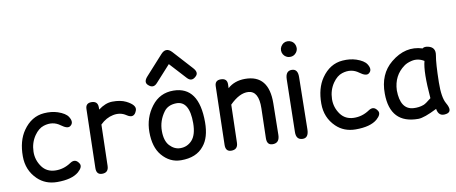

<svg xmlns="http://www.w3.org/2000/svg" viewBox="-72 -1135 3493 1472"><g transform="rotate(-10 1674.5 -399.5)"><path d="M396 -103Q439 -131.8 466.3 -85.9Q482.4 -58.6 440.9 -22Q387.2 23.9 272 23.4Q181.2 22.9 121.1 -35.2Q46.4 -107.4 46.4 -216.3Q46.4 -336.4 99.6 -413.1Q164.1 -506.3 263.7 -513.7Q321.8 -518.1 369.6 -502.4Q428.7 -482.4 448.2 -452.1Q478 -405.3 444.8 -381.3Q421.9 -364.7 374.5 -399.9Q317.4 -442.4 245.1 -419.4Q204.6 -406.7 171.9 -359.9Q134.8 -306.2 133.3 -236.8Q131.8 -171.4 171.4 -117.2Q207.5 -68.8 272 -66.4Q338.4 -64 396 -103Z M635.7 -534.2Q685.5 -534.2 685.5 -485.8Q685.5 -477.1 685.5 -467.8Q740.2 -509.3 793.5 -510.3Q858.4 -511.2 900.4 -490.2Q974.6 -453.1 961.4 -413.6Q939.9 -351.1 883.8 -389.2Q839.8 -418.9 783.2 -407.7Q728 -397 682.1 -351.6L673.8 -31.2Q672.4 22 621.1 21Q577.1 20 578.6 -32.2L589.8 -488.8Q590.8 -534.2 635.7 -534.2Z M1271.5 -827.6Q1292.5 -828.1 1314.5 -804.2L1450.2 -654.8Q1484.4 -617.2 1460 -591.8Q1422.9 -552.7 1388.7 -590.3L1271.5 -718.3L1155.3 -590.3Q1121.1 -552.7 1083 -591.8Q1059.6 -617.2 1093.8 -654.8L1229 -804.2Q1250.5 -828.1 1271.5 -827.6ZM1274.4 -412.6Q1210.4 -411.1 1178.7 -368.2Q1129.9 -301.8 1129.9 -222.2Q1129.9 -145.5 1165 -107.4Q1201.2 -68.4 1248 -68.4Q1301.3 -68.4 1337.9 -107.4Q1376.5 -148.9 1377 -240.7Q1377.4 -414.6 1274.4 -412.6ZM1270.5 -512.2Q1468.3 -510.7 1467.8 -231Q1467.3 -111.8 1415 -49.8Q1356.4 24.9 1236.3 23.9Q1149.4 23.4 1088.9 -48.3Q1034.2 -113.3 1034.2 -231Q1034.2 -342.3 1099.6 -428.2Q1164.1 -513.2 1270.5 -512.2Z M1642.1 -534.2Q1693.4 -534.2 1691.9 -485.8Q1691.4 -471.7 1690.9 -457Q1744.1 -505.4 1827.1 -505.4Q2011.7 -504.9 2008.3 -282.7L2004.4 -38.6Q2003.4 20.5 1957.5 24.4Q1904.3 29.3 1905.8 -29.8L1911.6 -261.2Q1915 -396 1834.5 -401.9Q1766.6 -406.7 1689 -329.1L1681.2 -33.7Q1679.7 19.5 1627.4 18.6Q1583.5 17.6 1585 -34.7L1596.2 -488.8Q1597.2 -534.2 1642.1 -534.2Z M2195.8 -732.9Q2196.8 -732.9 2197.8 -732.9Q2214.4 -732.9 2228.5 -724.6Q2243.7 -715.8 2251.5 -700.2Q2258.3 -687 2258.3 -671.9Q2258.3 -669.4 2258.3 -667Q2256.8 -649.4 2246.1 -635.3Q2236.3 -622.6 2224.6 -617.2Q2212.4 -610.8 2197.3 -611.3Q2195.8 -611.3 2194.3 -611.3Q2179.2 -611.8 2166.5 -619.6Q2153.3 -627.4 2145 -641.1Q2136.7 -655.3 2136.7 -671.9Q2136.7 -687.5 2144.5 -701.2Q2152.8 -715.3 2165.5 -724.1Q2179.2 -732.9 2195.8 -732.9ZM2192.4 -511.2Q2238.8 -510.3 2237.8 -447.8L2231 -41.5Q2230 24.4 2184.1 24.4Q2131.8 23.9 2133.3 -37.6L2141.6 -447.3Q2143.1 -512.2 2192.4 -511.2Z M2719.7 -103Q2762.7 -131.8 2790 -85.9Q2806.2 -58.6 2764.6 -22Q2710.9 23.9 2595.7 23.4Q2504.9 22.9 2444.8 -35.2Q2370.1 -107.4 2370.1 -216.3Q2370.1 -336.4 2423.3 -413.1Q2487.8 -506.3 2587.4 -513.7Q2645.5 -518.1 2693.4 -502.4Q2752.4 -482.4 2772 -452.1Q2801.8 -405.3 2768.6 -381.3Q2745.6 -364.7 2698.2 -399.9Q2641.1 -442.4 2568.8 -419.4Q2528.3 -406.7 2495.6 -359.9Q2458.5 -306.2 2457 -236.8Q2455.6 -171.4 2495.1 -117.2Q2531.2 -68.8 2595.7 -66.4Q2662.1 -64 2719.7 -103Z M3083.5 27.3Q2864.3 27.8 2862.8 -207Q2861.3 -359.9 2963.4 -443.4Q3080.6 -539.6 3208.5 -499Q3222.7 -511.2 3252.4 -504.4Q3311 -491.2 3299.8 -428.7Q3288.6 -367.7 3286.1 -220.7Q3284.2 -103.5 3312.5 -54.7Q3354 16.6 3300.8 27.3Q3239.7 40 3230 -24.4Q3128.9 26.9 3083.5 27.3ZM3140.1 -70.8Q3157.7 -77.1 3201.2 -112.8Q3183.6 -322.8 3206.1 -401.9Q3158.7 -431.6 3106.9 -418.9Q3070.8 -410.2 3049.3 -394Q2962.4 -331.1 2958 -216.3Q2959.5 -66.9 3060.5 -60.1Q3103 -57.1 3140.1 -70.8Z"/></g></svg>

Font: Comic Relief
Style: Regular
Weight: 400
Designer: Jeff Davis
Foundry: Loudifier
Version: Version 1.0